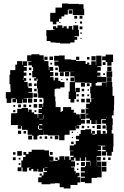

<svg xmlns="http://www.w3.org/2000/svg" viewBox="-20 -832 706 1090"><path d="M300 -694H280V-709H265V-759H295V-789H332V-812H368V-810H426V-808H454V-782H458V-746H422V-747H393V-778H368V-776H365V-749H345V-739H329V-725H315V-709H300ZM390 -774V-754H370V-774ZM402 -742H418V-726H402ZM432 -742H448V-726H432ZM434 -698V-710H446V-698ZM323 -707V-701H317V-707ZM413 -707V-701H407V-707ZM267 -599H245V-627H243V-661H272V-662H290V-665H281V-683H299V-674H306V-688H334V-674H341V-683H359V-670H370V-684H390V-664H396V-688H424V-662H428V-626H403V-622H418V-606H403V-591H379V-585H321V-589H295V-591H267ZM432 -682H448V-666H432ZM436 -648H444V-640H436ZM443 -617V-611H437V-617ZM433 -160H436V-186H466V-156H440V-152H462V-130H440V-122H415V-120H430V-102H412V-117H410V-92H375V-67H348V-64H346V-36H316V-63H253V-67H227V-90H226V-66H200V-62H192V-40H170V-62H162V-67H137V-94H134V-95H105V-117H101V-101H81V-121H97V-122H42V-160H43V-189H72V-190H78V-214H103V-219H139V-197H142V-210H160V-194H174V-184H194V-163H197V-185H218V-189H199V-213H218V-220H200V-242H222V-224H225V-247H227V-273H223V-277H197V-304H194V-330H190V-372H193V-385H188V-374H174V-388H185V-393H163V-429H168V-451H161V-461H141V-481H158V-484H134V-518H158V-524H204V-518H228V-492H232V-485H255V-457H257V-434H260V-452H282V-430H264V-423H283V-399H264V-394H284V-376H291V-391H311V-373H323V-366H346V-336H323V-329H296V-326H290V-284H294V-256H296V-224H324V-196H330V-202H338V-224H384V-209H399V-193H392V-192H412V-183H433ZM589 -480H580V-490H560V-512H580V-522H622V-480H613V-459H589ZM619 -288H628V-234H627V-205H625V-177H615V-160H620V-122H618V-94H614V-74H624V2H622V30H614V52H588V30H583V51H559V27H580V19H561V-1H578V-5H535V-3H553V21H535V25H555V53H529V85H555V113H532V114H556V143H557V175H530V178H500V208H462V201H439V177H462V171H439V147H463V141H439V117H463V111H468V86H493V81H469V61H464V82H438V63H433V81H409V63H401V79H384V84H406V114H384V118H402V140H410V160H411V149H431V169H420V174H436V204H420V218H380V238H342V231H319V209H311V208H292V210H266V214H216V203H197V175H216V165H205V153H217V164H227V145H246V139H231V123H225V143H197V127H193V141H169V127H158V136H144V122H153V120H134V142H108V119H102V140H80V118H101V79H111V59H125V47H113V31H129V43H142V30H160V18H232V22H258V49H261V57H283V81H261V83H283V81H307V76H294V62H308V75H317V55H345V75H348V56H374V76H381V59H397V52H378V26H397V24H376V-6H400V-12H410V-32H428V-41H411V-61H430V-72H438V-94H464V-98H498V-75H503V-89H519V-73H505V-68H521V-71H530V-92H552V-72H578V-73H563V-89H579V-74H588V-94H584V-122H582V-130H560V-152H582V-156H557V-155H555V-127H527V-150H524V-128H498V-150H491V-131H471V-151H490V-159H469V-183H482V-186H466V-216H482V-219H469V-243H490V-250H470V-272H492V-252H498V-274H512V-275H495V-302H492V-340H499V-361H491V-362H462V-364H406V-312H409V-333H433V-309H412V-270H402V-250H380V-270H370V-312H376V-366H404V-392H402V-399H379V-423H402V-424H374V-425H348V-424H314V-452H312V-459H289V-483H312V-487H287V-515H315V-517H347V-495H385V-492H412V-486H466V-469H475V-477H487V-465H479V-464H498V-484H524V-463H526V-516H556V-456H533V-452H552V-430H533V-420H550V-402H532V-397H557V-395H585V-367H557V-365H531V-361H523V-346H558V-364H584V-339H585V-367H617V-339H619ZM499 -513H523V-489H499ZM261 -511H281V-491H261ZM232 -510H250V-492H232ZM412 -510H430V-492H412ZM474 -508H488V-494H474ZM105 -465H108V-484H134V-458H115V-452H132V-430H115V-420H130V-402H115V-389H129V-373H118V-367H137V-341H141V-332H162V-310H141V-306H166V-276H137V-275H114V-273H133V-249H109V-268H106V-246H76V-268H71V-251H51V-271H68V-274H49V-273H44V-248H18V-273H13V-309H40V-329H39V-354H34V-408H38V-434H67V-465H77V-485H105ZM563 -479H579V-463H563ZM276 -476V-466H266V-476ZM613 -429H589V-453H613ZM144 -448H158V-434H144ZM294 -434V-448H308V-434ZM585 -427H617V-395H585ZM349 -423H373V-399H349ZM320 -422H342V-400H320ZM310 -402H292V-420H310ZM145 -417H157V-405H145ZM576 -416V-406H566V-416ZM614 -394V-368H588V-394ZM402 -370H380V-392H402ZM113 -387H110V-378H113ZM156 -386V-376H146V-386ZM366 -386V-376H356V-386ZM334 -384V-378H328V-384ZM462 -340H440V-362H462ZM160 -342H142V-360H160ZM473 -359H489V-343H473ZM174 -358H188V-344H174ZM188 -314H174V-328H188ZM444 -328H458V-314H444ZM477 -317V-325H485V-317ZM192 -280H170V-302H192ZM458 -284H444V-298H458ZM415 -297H427V-285H415ZM486 -286H476V-296H486ZM139 -273H163V-249H139ZM461 -251H441V-271H461ZM172 -252V-270H190V-252ZM204 -254V-268H218V-254ZM427 -255H415V-267H427ZM171 -241H191V-221H171ZM83 -223V-239H99V-223ZM113 -223V-239H129V-223ZM157 -237V-225H145V-237ZM56 -226V-236H66V-226ZM461 -191H441V-211H461ZM67 -195H55V-207H67ZM186 -206V-196H176V-206ZM225 -158H227V-178H225ZM586 -173V-160H587V-173ZM203 -155H224V-157H203ZM220 -127H203V-121H220ZM530 -122H552V-100H530ZM562 -120H580V-102H562ZM196 -119V-100H200V-96H220V-101H201V-119ZM444 -104V-118H458V-104ZM505 -105V-117H517V-105ZM476 -106V-116H486V-106ZM82 -72V-90H100V-72ZM114 -74V-88H128V-74ZM387 -85H395V-77H387ZM419 -79V-83H423V-79ZM162 -40H140V-62H162ZM291 -61H311V-41H291ZM234 -44V-58H248V-44ZM205 -45V-57H217V-45ZM265 -45V-57H277V-45ZM394 -54V-48H388V-54ZM398 -14H384V-28H398ZM104 52H78V26H104ZM279 47H263V31H279ZM54 46V32H68V46ZM552 58V80H530V58ZM69 77H53V61H69ZM564 76V62H578V76ZM608 76H594V62H608ZM86 64H96V74H86ZM584 112H558V86H584ZM494 87V108H496V87ZM527 87H526V108H527ZM440 110V88H462V110ZM96 104H86V94H96ZM416 94H426V104H416ZM584 142H558V116H584ZM250 119V117H235V119ZM425 125V133H417V125Z"/></svg>

Font: Rubik-Storm
Style: Regular
Weight: 400
Designer: NaN (generative design), Hubert & Fischer (Rubik source font outlines)
Foundry: NaN, Hubert & Fischer
Version: Version 1.000